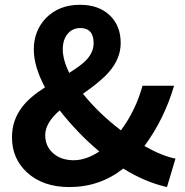

<svg xmlns="http://www.w3.org/2000/svg" viewBox="-20 -756 762 790"><path d="M265.6 13.7Q156.2 13.7 90.8 -46.9Q29.3 -103.5 29.3 -191.4Q29.3 -260.7 70.3 -314.5Q101.6 -356.4 165 -396.5Q119.1 -482.4 119.1 -552.7Q119.1 -629.9 169.9 -682.6Q223.6 -736.3 308.6 -736.3Q385.7 -736.3 431.2 -693.4Q476.6 -650.4 476.6 -579.1Q476.6 -514.6 427.7 -459Q395.5 -421.9 321.3 -370.1Q385.7 -290 477.5 -219.7Q538.1 -300.8 566.4 -403.3H696.3Q655.3 -264.6 574.2 -155.3Q648.4 -113.3 702.1 -103.5L667 13.7Q576.2 -6.8 487.3 -62.5Q390.6 13.7 265.6 13.7ZM283.2 -96.7Q334 -96.7 388.7 -132.8Q342.8 -170.9 301.8 -213.9Q260.7 -256.8 225.6 -301.8Q166 -250 166 -200.2Q166 -154.3 198.7 -125.5Q231.4 -96.7 283.2 -96.7ZM264.6 -456.1Q316.4 -488.3 335.9 -509.8Q365.2 -542 365.2 -578.1Q365.2 -640.6 310.5 -640.6Q278.3 -640.6 258.3 -616.7Q238.3 -592.8 238.3 -552.7Q238.3 -510.7 264.6 -456.1Z"/></svg>

Font: Bpmf GenSeki Gothic B
Style: B
Weight: 700
Foundry: But Ko
Version: Version 1.320